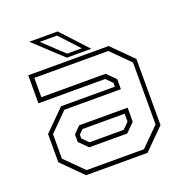

<svg xmlns="http://www.w3.org/2000/svg" viewBox="-124 -800 875 912"><g transform="rotate(-20 313.0 -344.0)"><path d="M158 0 55 -103V-245.5L158 -348.5H430V-368L399.5 -398.5H62V-540H468.5L571.5 -437V-103L468.5 0ZM217 -119.5 174.5 -162V-200L208 -234H453V-163L409.5 -119.5ZM168.5 -22H458.5L550.5 -114V-427L459 -518.5H85V-421H410L453 -378V-327.5H167.5L77 -237V-113ZM227 -141.5H399.5L430 -172V-212H217L196 -191V-172ZM386.5 -556H263L121 -688H264.5ZM345 -573.5 255 -670.5H167.5L271 -573.5Z"/></g></svg>

Font: Tourney Thin ExtraLight
Style: Regular
Weight: 250
Version: Version 1.015